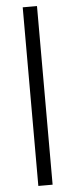

<svg xmlns="http://www.w3.org/2000/svg" viewBox="-59 -838 369 938"><g transform="rotate(-5 125.0 -369.0)"><path d="M160 69H90V-807H160Z"/></g></svg>

Font: Kaisei Opti
Style: Bold
Weight: 700
Designer: Font-Kai, 金井和夫
Foundry: KAZUO KANAI
Version: Version 5.003